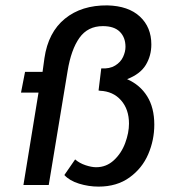

<svg xmlns="http://www.w3.org/2000/svg" viewBox="-20 -687 644 713"><path d="M219 -37 259 -95Q275 -81 297.5 -73.5Q320 -66 337 -66Q375 -66 403 -92Q431 -118 445 -156Q459 -194 459 -228Q459 -281 429.5 -314.5Q400 -348 351 -350L346 -351L356 -433Q387 -431 407.5 -443.5Q428 -456 437 -475.5Q446 -495 446 -513Q446 -548 425 -569Q404 -590 362 -590Q306 -590 275 -546.5Q244 -503 231 -423L161 0H67L123 -343H58L73 -420H138L145 -471Q159 -567 221 -617.5Q283 -668 379 -667Q457 -665 499.5 -625.5Q542 -586 542 -522Q542 -480 521.5 -446Q501 -412 452 -393Q500 -372 526.5 -329.5Q553 -287 553 -224Q553 -167 530.5 -114.5Q508 -62 461 -28Q414 6 346 6Q309 6 273.5 -5Q238 -16 219 -37Z"/></svg>

Font: Josefin Sans
Style: Italic
Weight: 400
Italic angle: -7°
Designer: Santiago Orozco
Foundry: Typemade
Version: Version 2.000